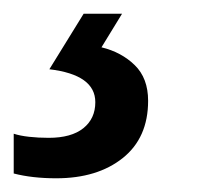

<svg xmlns="http://www.w3.org/2000/svg" viewBox="-105 -20 313 280"><path d="M-23 240Q-58 240 -85 233V175Q-76 178 -62.5 179.5Q-49 181 -34 181Q-1 181 16.5 167Q34 153 34 129Q34 89 -33 81L17 0H73L43 49Q72 56 91.5 75Q111 94 111 127Q111 181 74 210.5Q37 240 -23 240Z"/></svg>

Font: Noto Sans Condensed Medium
Style: Italic
Weight: 500
Width: 3
Italic angle: -12°
Designer: Monotype Design Team
Foundry: Monotype Imaging Inc.
Version: Version 2.013; ttfautohint (v1.8.4.7-5d5b)